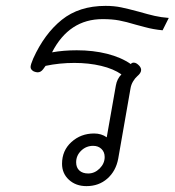

<svg xmlns="http://www.w3.org/2000/svg" viewBox="-20 -623 594 653"><path d="M191 -66Q191 -111 223 -140Q255 -169 300 -169Q325 -169 343 -156L374 -332Q378 -355 393 -370Q366 -389 324 -399Q282 -409 233 -409Q182 -409 135 -399L127 -388Q119 -377 108 -377Q103 -377 95 -380Q84 -386 84 -395Q84 -403 93 -424Q131 -508 190 -555.5Q249 -603 339 -603Q368 -603 392 -598Q416 -593 453 -583Q484 -574 506 -569Q528 -564 554 -562L533 -520Q501 -523 474 -530.5Q447 -538 442 -539Q409 -549 385 -553.5Q361 -558 329 -558Q215 -558 157 -445Q196 -452 241 -452Q297 -452 344.5 -440Q392 -428 425 -405Q428 -410 435 -410Q444 -410 454 -399Q460 -392 460 -385Q460 -375 447 -364Q439 -357 432.5 -346Q426 -335 424 -323L382 -83Q374 -41 345 -15.5Q316 10 274 10Q238 10 214.5 -11.5Q191 -33 191 -66ZM336 -89Q336 -106 325 -116.5Q314 -127 297 -127Q273 -127 256 -110.5Q239 -94 239 -71Q239 -53 250 -43Q261 -33 280 -33Q302 -33 319 -50Q336 -67 336 -89Z"/></svg>

Font: Niramit ExtraLight
Style: Italic
Weight: 200
Italic angle: -10°
Designer: Katatrad Aksorn Co.,Ltd.
Foundry: Cadson Demak Co.,Ltd.
Version: Version 1.000; ttfautohint (v1.6)